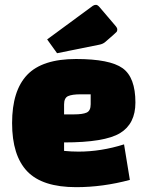

<svg xmlns="http://www.w3.org/2000/svg" viewBox="-20 -759 605 794"><path d="M245 -170V-135Q275 -132 305 -132Q398 -132 493 -162L517 -15Q405 15 295 15Q155 15 92.5 -50.5Q30 -116 30 -250Q30 -384 92.5 -449.5Q155 -515 294.5 -515Q434 -515 487 -477Q540 -439 540 -335Q540 -247 476.5 -208.5Q413 -170 245 -170ZM245 -327V-286H286Q322 -286 338.5 -293.5Q355 -301 355 -328V-369H314Q278 -369 261.5 -361.5Q245 -354 245 -327ZM390 -574 216 -539 175 -596 364 -735Q370 -739 377 -739Q384 -739 393 -728L456 -654Q465 -644 465 -637.5Q465 -631 462.5 -627.5Q460 -624 416 -586Q406 -577 390 -574Z"/></svg>

Font: Changa One
Style: Regular
Weight: 400
Designer: Eduardo Rodriguez Tunni
Foundry: Eduardo Rodriguez Tunni
Version: Version 1.003